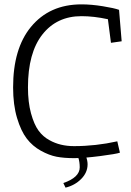

<svg xmlns="http://www.w3.org/2000/svg" viewBox="-20 -720 602 879"><path d="M353 -646Q240 -646 174 -562Q108 -478 108 -320Q108 -252 122 -201Q136 -150 156.5 -122Q177 -94 207 -78Q255 -51 319 -51Q418 -51 517 -73L529 -21Q512 -15 438.5 -5.5Q365 4 319 4Q273 4 239 -2.5Q205 -9 167 -30Q129 -51 102.5 -85.5Q76 -120 58 -180Q40 -240 40 -320Q40 -497 121 -596Q206 -700 353 -700Q398 -700 450.5 -691.5Q503 -683 525 -675L537 -531L488 -524L474 -632Q410 -646 353 -646ZM270 118Q345 92 345 46Q345 21 338 0L373 -6Q381 15 381 32Q381 70 351.5 99.5Q322 129 280 139Z"/></svg>

Font: Antic Slab
Style: Regular
Weight: 400
Designer: Santiago Orozco
Foundry: Santiago Orozco
Version: Version 001.001